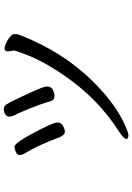

<svg xmlns="http://www.w3.org/2000/svg" viewBox="142 -840 715 1040"><g transform="rotate(-90 500.0 -319.5)"><path d="M307 -326Q291 -326 279 -350Q237 -465 189 -545Q181 -558 181 -571Q181 -585 198 -592Q215 -599 226 -599Q248 -599 316 -466Q357 -387 357 -368Q357 -345 338 -335.5Q319 -326 307 -326ZM288 18Q268 18 268 7Q268 -6 305 -31Q480 -142 602 -316Q695 -448 732 -556Q747 -595 747 -600L742 -636Q742 -653 761 -653Q767 -653 785 -645.5Q803 -638 819.5 -624.5Q836 -611 836 -597Q836 -584 831 -570Q741 -340 586 -181Q463 -55 348 -3Q302 18 288 18ZM503 -382Q478 -382 472 -405Q458 -454 433 -516Q408 -578 393 -606Q392 -611 390.5 -615.5Q389 -620 389 -629Q389 -640 401 -648.5Q413 -657 429 -657Q446 -657 455 -643Q473 -613 512.5 -527Q552 -441 552 -426Q552 -398 532 -390Q512 -382 503 -382Z"/></g></svg>

Font: LXGW WenKai Lite
Style: Bold
Weight: 700
Designer: LXGW / Fontworks Inc.
Foundry: LXGW / Fontworks Inc.
Version: Version 1.330;April 28, 2024